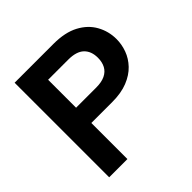

<svg xmlns="http://www.w3.org/2000/svg" viewBox="-182 -852 1005 1005"><g transform="rotate(-45 320.5 -350.0)"><path d="M352 -380Q392 -380 418 -392.5Q444 -405 456.5 -428.5Q469 -452 469 -484Q469 -533 440.5 -560Q412 -587 352 -587H203V-380ZM607 -484Q607 -445 593 -406.5Q579 -368 549 -336.5Q519 -305 471.5 -286Q424 -267 356 -267H203V0H68V-700H356Q441 -700 496.5 -670.5Q552 -641 579.5 -591.5Q607 -542 607 -484Z"/></g></svg>

Font: Albert Sans
Style: Bold
Weight: 700
Designer: Andreas Rasmussen
Foundry: a.Foundry
Version: Version 1.025